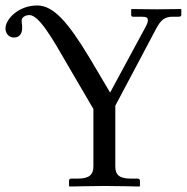

<svg xmlns="http://www.w3.org/2000/svg" viewBox="-20 -679 682 701"><path d="M231 -435 321 -281V-71C321 -43 307 -27 266 -27H240C235 -27 232 -24 232 -19V0L234 2C234 2 327 0 363 0C402 0 489 2 489 2L491 0V-19C491 -24 487 -27 482 -27H456C417 -27 401 -40 401 -71V-293L550 -574C567 -606 581 -618 611 -618H632C639 -618 642 -620 642 -625V-645L640 -646C640 -646 562 -645 553 -645C540 -645 461 -646 461 -646L459 -645V-625C459 -622 460 -618 465 -618H495C515 -618 520 -615 520 -604C520 -599 517 -590 509 -576L382 -341L308 -466C228 -599 175 -659 116 -659C46 -659 0 -608 0 -575C0 -561 9 -542 31 -542C55 -542 61 -561 61 -578C61 -588 59 -596 59 -603C59 -620 79 -624 87 -624C122 -624 169 -543 231 -435Z"/></svg>

Font: Libertinus Math
Style: Regular
Weight: 400
Designer: Philipp H. Poll
Foundry: Khaled Hosny
Version: Version 6.2